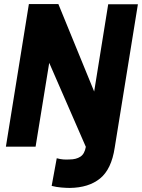

<svg xmlns="http://www.w3.org/2000/svg" viewBox="-20 -721 698 944"><path d="M9 0 122 -701H267L443 -271L512 -700H658L544 5Q528 111 472 156.5Q416 202 323 203Q307 203 282 201Q257 199 234 193L259 57Q277 62 292 63Q307 64 322 63Q354 63 375 49.5Q396 36 402 1L222 -412L155 0Z"/></svg>

Font: Georama
Style: Bold Italic
Weight: 700
Italic angle: -9°
Designer: Jean-Baptiste Levee
Foundry: Production Type
Version: Version 1.000